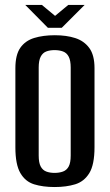

<svg xmlns="http://www.w3.org/2000/svg" viewBox="-20 -742 443 774"><path d="M200 12Q153 12 117.5 1Q82 -10 62 -44.5Q42 -79 42 -148V-467Q42 -521 62 -549.5Q82 -578 118 -589Q154 -600 201 -600Q248 -600 283.5 -588.5Q319 -577 340 -548.5Q361 -520 361 -467V-149Q361 -78 340 -44Q319 -10 283 1Q247 12 200 12ZM200 -45Q219 -45 234 -50.5Q249 -56 257 -71Q265 -86 265 -115V-470Q265 -498 257 -513.5Q249 -529 234 -534.5Q219 -540 200 -540Q181 -540 166.5 -534.5Q152 -529 144 -513.5Q136 -498 136 -470V-115Q136 -86 144 -71Q152 -56 166.5 -50.5Q181 -45 200 -45ZM173 -630 82 -722H149L202 -678L255 -722H321L229 -630Z"/></svg>

Font: Alumni Sans SemiBold
Style: Regular
Weight: 600
Designer: Robert E. Leuschke
Foundry: Robert E. Leuschke
Version: Version 1.018